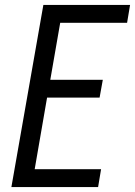

<svg xmlns="http://www.w3.org/2000/svg" viewBox="-20 -755 545 775"><path d="M26 0 155 -735H505L493 -663H223L183 -433H395L382 -361H170L120 -72H388L376 0Z"/></svg>

Font: Iosevka SS08
Style: Italic
Weight: 400
Italic angle: -10°
Monospace: yes
Designer: Belleve Invis
Foundry: Belleve Invis
Version: 2.1.0; ttfautohint (v1.8.2)